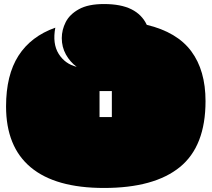

<svg xmlns="http://www.w3.org/2000/svg" viewBox="-20 -896 1048 951"><path d="M495 35Q255 35 132.5 -67Q10 -169 10 -369Q10 -524 71.5 -620Q133 -716 254 -759Q239 -680 270.5 -629.5Q302 -579 360 -565Q327 -589 306.5 -626Q286 -663 286 -707Q286 -748 305.5 -786.5Q325 -825 371 -850.5Q417 -876 495 -876Q579 -876 631 -850Q683 -824 707 -773Q857 -737 927.5 -642Q998 -547 998 -395Q998 -172 871 -68.5Q744 35 495 35ZM473 -316H534V-445H473Z"/></svg>

Font: Oi
Style: Regular
Weight: 400
Designer: Kostas Bartsokas, Mohamad Dakak
Foundry: Foundry5
Version: Version 4.000